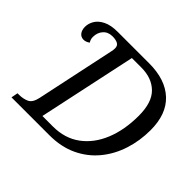

<svg xmlns="http://www.w3.org/2000/svg" viewBox="-163 -921 1129 1129"><g transform="rotate(45 401.0 -357.0)"><path d="M56 0 64 -42H77Q111 -42 138 -54.5Q165 -67 175 -114L279 -604Q281 -610 282 -620Q283 -630 283 -634Q283 -657 266 -665.5Q249 -674 223 -674Q186 -674 164.5 -650Q143 -626 143 -589Q143 -570 154 -553Q135 -539 116 -539Q94 -539 81 -555.5Q68 -572 68 -599Q68 -627 84 -653.5Q100 -680 135 -697Q170 -714 225 -714H487Q622 -714 696.5 -644.5Q771 -575 771 -442Q771 -353 745 -273Q719 -193 668 -131.5Q617 -70 542.5 -35Q468 0 371 0ZM349 -51Q448 -51 518 -102.5Q588 -154 625 -244.5Q662 -335 662 -453Q662 -563 610.5 -613.5Q559 -664 472 -664H393L262 -51Z"/></g></svg>

Font: NotoSerif-Italic
Style: Regular
Weight: 400
Italic angle: -12°
Designer: Monotype Design Team
Foundry: Monotype Imaging Inc.
Version: Version 2.007; ttfautohint (v1.8) -l 8 -r 50 -G 200 -x 14 -D